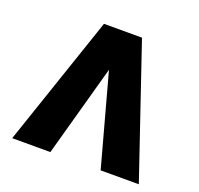

<svg xmlns="http://www.w3.org/2000/svg" viewBox="-126 -867 1043 1006"><g transform="rotate(20 395.0 -364.0)"><path d="M534.2 0 395 -510.3 253.9 0H41L288.1 -727.5H500L747.1 0Z"/></g></svg>

Font: Inter Black
Style: Regular
Weight: 900
Designer: Rasmus Andersson
Foundry: rsms
Version: Version 4.000;git-a52131595